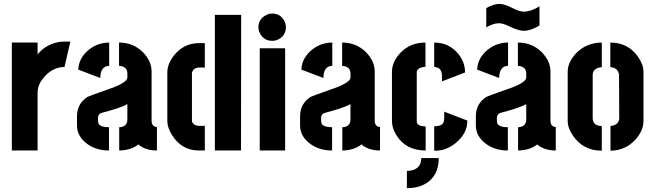

<svg xmlns="http://www.w3.org/2000/svg" viewBox="-20 -776 3375 990"><path d="M41 0V-556.6H173.8V-495.1Q208 -539.1 266.6 -555.7Q287.1 -561.5 307.6 -561.5H342.8L312.5 -430.7Q251 -429.7 206.1 -377Q173.8 -338.9 173.8 -297.9V0Z M377 -128.9Q377 -72.3 430.7 -33.2Q476.6 0 542 0V-120.1Q492.2 -120.1 486.3 -143.6Q485.4 -149.4 485.4 -155.3V-168.9Q486.3 -185.5 498 -191.4Q502.9 -194.3 534.2 -202.1Q610.4 -223.6 636.7 -239.3V-159.2Q636.7 -129.9 609.4 -122.1Q602.5 -120.1 594.7 -120.1V0Q655.3 -1 693.4 -31.2Q729.5 0 789.1 0V-121.1Q762.7 -123 761.7 -152.3V-407.2Q761.7 -460.9 716.8 -506.8Q667 -556.6 593.8 -556.6V-436.5Q635.7 -433.6 636.7 -398.4V-376Q636.7 -348.6 532.2 -313.5Q442.4 -282.2 429.7 -275.4Q377.9 -241.2 377 -178.7ZM383.8 -417 497.1 -374Q498 -435.5 543 -436.5V-556.6Q475.6 -556.6 424.8 -507.8Q384.8 -466.8 383.8 -417Z M842.8 -151.4V-405.3Q843.8 -451.2 882.8 -497.1Q931.6 -552.7 1003.9 -553.7H1036.1V-427.7H1003.9Q975.6 -424.8 969.7 -400.4V-153.3Q969.7 -142.6 983.4 -132.8Q993.2 -127 1005.9 -127H1036.1V0H1005.9Q917 0 867.2 -79.1Q842.8 -118.2 842.8 -151.4ZM1087.9 0V-699.2H1223.6L1222.7 0Z M1312.5 -635.7Q1312.5 -675.8 1348.6 -696.3Q1365.2 -706.1 1383.8 -706.1Q1424.8 -706.1 1445.3 -669.9Q1454.1 -653.3 1454.1 -635.7Q1454.1 -594.7 1418 -574.2Q1401.4 -565.4 1383.8 -565.4Q1341.8 -565.4 1321.3 -602.5Q1312.5 -618.2 1312.5 -635.7ZM1319.3 0V-527.3H1450.2V0Z M1527.3 -128.9Q1527.3 -72.3 1581.1 -33.2Q1627 0 1692.4 0V-120.1Q1642.6 -120.1 1636.7 -143.6Q1635.7 -149.4 1635.7 -155.3V-168.9Q1636.7 -185.5 1648.4 -191.4Q1653.3 -194.3 1684.6 -202.1Q1760.7 -223.6 1787.1 -239.3V-159.2Q1787.1 -129.9 1759.8 -122.1Q1752.9 -120.1 1745.1 -120.1V0Q1805.7 -1 1843.8 -31.2Q1879.9 0 1939.5 0V-121.1Q1913.1 -123 1912.1 -152.3V-407.2Q1912.1 -460.9 1867.2 -506.8Q1817.4 -556.6 1744.1 -556.6V-436.5Q1786.1 -433.6 1787.1 -398.4V-376Q1787.1 -348.6 1682.6 -313.5Q1592.8 -282.2 1580.1 -275.4Q1528.3 -241.2 1527.3 -178.7ZM1534.2 -417 1647.5 -374Q1648.4 -435.5 1693.4 -436.5V-556.6Q1626 -556.6 1575.2 -507.8Q1535.2 -466.8 1534.2 -417Z M2078.1 194.3V105.5Q2151.4 103.5 2152.3 39.1H2242.2Q2242.2 131.8 2172.9 171.9Q2133.8 194.3 2078.1 194.3ZM2001 -151.4V-407.2Q2002 -458 2043.9 -502.9Q2094.7 -556.6 2173.8 -556.6V-431.6Q2132.8 -428.7 2128.9 -405.3V-151.4Q2128.9 -127.9 2163.1 -125Q2168.9 -124 2174.8 -124V0Q2071.3 0 2022.5 -81.1Q2001 -117.2 2001 -151.4ZM2218.8 -430.7V-556.6Q2295.9 -556.6 2343.8 -497.1Q2377.9 -455.1 2377.9 -402.3L2258.8 -356.4V-388.7Q2256.8 -429.7 2218.8 -430.7ZM2218.8 1V-125Q2260.7 -125 2267.6 -147.5Q2270.5 -156.2 2270.5 -168V-200.2L2389.6 -154.3Q2390.6 -87.9 2329.1 -38.1Q2278.3 2.9 2218.8 1Z M2487.3 -634.8V-734.4Q2525.4 -755.9 2555.7 -755.9Q2580.1 -755.9 2625 -733.4Q2659.2 -715.8 2683.6 -715.8Q2717.8 -716.8 2761.7 -743.2V-644.5Q2716.8 -617.2 2679.7 -617.2Q2653.3 -617.2 2607.4 -639.6Q2574.2 -656.2 2551.8 -656.2Q2521.5 -655.3 2487.3 -634.8ZM2433.6 -128.9Q2433.6 -72.3 2487.3 -33.2Q2533.2 0 2598.6 0V-120.1Q2548.8 -120.1 2543 -143.6Q2542 -149.4 2542 -155.3V-168.9Q2543 -185.5 2554.7 -191.4Q2559.6 -194.3 2590.8 -202.1Q2667 -223.6 2693.4 -239.3V-159.2Q2693.4 -129.9 2666 -122.1Q2659.2 -120.1 2651.4 -120.1V0Q2711.9 -1 2750 -31.2Q2786.1 0 2845.7 0V-121.1Q2819.3 -123 2818.4 -152.3V-407.2Q2818.4 -460.9 2773.4 -506.8Q2723.6 -556.6 2650.4 -556.6V-436.5Q2692.4 -433.6 2693.4 -398.4V-376Q2693.4 -348.6 2588.9 -313.5Q2499 -282.2 2486.3 -275.4Q2434.6 -241.2 2433.6 -178.7ZM2440.4 -417 2553.7 -374Q2554.7 -435.5 2599.6 -436.5V-556.6Q2532.2 -556.6 2481.4 -507.8Q2441.4 -466.8 2440.4 -417Z M2907.2 -151.4V-406.2Q2907.2 -454.1 2949.2 -500Q3002 -555.7 3083 -556.6V-429.7Q3039.1 -425.8 3036.1 -392.6V-165Q3038.1 -127 3083 -126V1Q2987.3 1 2934.6 -76.2Q2907.2 -116.2 2907.2 -151.4ZM3127.9 1V-126Q3168.9 -130.9 3172.9 -163.1L3171.9 -392.6Q3165 -427.7 3127 -429.7V-556.6Q3218.8 -556.6 3270.5 -482.4Q3297.9 -442.4 3297.9 -406.2V-151.4Q3297.9 -102.5 3255.9 -55.7Q3205.1 0 3127.9 1Z"/></svg>

Font: Post No Bills Colombo
Style: ExtraBold
Weight: 900
Designer: Kosala Senevirathne, Siva Puranthara, Lasantha Premarathna, Tharique Azeez
Foundry: Mooniak
Version: Version 1.220 ; ttfautohint (v1.5)